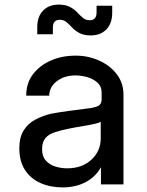

<svg xmlns="http://www.w3.org/2000/svg" viewBox="-20 -802 640 835"><path d="M252 13Q199 13 156 -6Q113 -25 88.5 -63Q64 -101 64 -157Q64 -205 83 -235Q102 -265 133 -281.5Q164 -298 200 -307Q237 -314 278.5 -319.5Q320 -325 359 -330Q382 -332 402 -339Q422 -346 422 -371V-373V-400Q422 -426 404 -442.5Q386 -459 359.5 -466.5Q333 -474 308 -474Q261 -474 228 -449.5Q195 -425 194 -386H94Q94 -440 123 -478.5Q152 -517 200.5 -538.5Q249 -560 309 -560Q364 -560 411.5 -538.5Q459 -517 488 -479Q517 -441 517 -390V0H419V-75Q397 -34 353.5 -10.5Q310 13 252 13ZM272 -70Q337 -70 377.5 -107.5Q418 -145 418 -200V-273Q413 -268 390.5 -263Q368 -258 337 -253Q306 -248 274.5 -241.5Q243 -235 222 -228Q192 -219 177.5 -201.5Q163 -184 163 -153Q163 -122 179 -104Q195 -86 220 -78Q245 -70 272 -70ZM375 -648Q345 -648 326 -658Q307 -668 294 -682Q281 -696 269 -706Q257 -716 240 -716Q210 -716 210 -682V-653H142V-684Q142 -730 167.5 -756Q193 -782 235 -782Q265 -782 284 -772Q303 -762 316 -748Q329 -734 341 -724Q353 -714 370 -714Q400 -714 400 -748V-777H468V-747Q468 -700 442.5 -674Q417 -648 375 -648Z"/></svg>

Font: Tiny Medium
Style: Regular
Weight: 500
Monospace: yes
Designer: Philipp Nurullin, Konstantin Bulenkov
Foundry: JetBrains
Version: Version 2.251; ttfautohint (v1.8.4.7-5d5b)